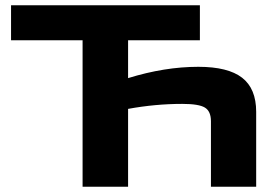

<svg xmlns="http://www.w3.org/2000/svg" viewBox="-20 -710 1047 730"><path d="M734 -456Q847 -456 900.5 -414.5Q954 -373 954 -285V0H782V-249Q782 -287 759 -301Q736 -315 673 -315Q571 -315 467 -296V0H294V-557H22V-690H740V-557H467V-413Q606 -456 734 -456Z"/></svg>

Font: Exo 2 Expanded
Style: Bold
Weight: 700
Width: 7
Designer: Natanael Gama
Version: Version 1.001;PS 001.001;hotconv 1.0.70;makeotf.lib2.5.58329